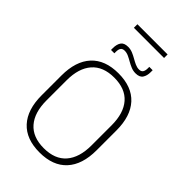

<svg xmlns="http://www.w3.org/2000/svg" viewBox="-277 -1026 1131 1131"><g transform="rotate(45 288.5 -461.0)"><path d="M162.5 -902.5V-932H414V-902.5ZM288.5 10Q177 10 118.2 -54Q59.5 -118 59.5 -237V-402Q59.5 -521 118.2 -585Q177 -649 288.5 -649Q400 -649 458.8 -585Q517.5 -521 517.5 -402V-237Q517.5 -118 458.8 -54Q400 10 288.5 10ZM288.5 -25.5Q381 -25.5 428.5 -80.2Q476 -135 476 -236V-403.5Q476 -504.5 428.5 -559Q381 -613.5 288.5 -613.5Q196.5 -613.5 148.8 -559Q101 -504.5 101 -403.5V-236Q101 -135 148.8 -80.2Q196.5 -25.5 288.5 -25.5ZM359 -719.5Q339 -719.5 320.8 -727Q302.5 -734.5 285.8 -744.2Q269 -754 252.8 -761.5Q236.5 -769 220 -769Q202.5 -769 195 -758.5Q187.5 -748 187.5 -727.5V-715H159.5V-730.5Q159.5 -761.5 172.2 -780.5Q185 -799.5 218 -799.5Q238.5 -799.5 256.5 -792Q274.5 -784.5 291.2 -774.8Q308 -765 324.5 -757.5Q341 -750 357 -750Q375 -750 382.2 -760.8Q389.5 -771.5 389.5 -792V-804H417.5V-788Q417.5 -758 404.8 -738.8Q392 -719.5 359 -719.5Z"/></g></svg>

Font: Anek Latin Medium ExtraLight
Style: Regular
Weight: 250
Version: Version 1.003